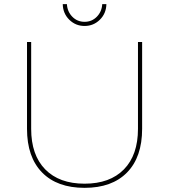

<svg xmlns="http://www.w3.org/2000/svg" viewBox="-20 -901 814 924"><path d="M387 -17Q509 -17 576.5 -86Q644 -155 644 -281V-699H664V-281Q664 -145 591.5 -71Q519 3 387 3Q255 3 182.5 -71Q110 -145 110 -281V-699H130V-281Q130 -155 197.5 -86Q265 -17 387 -17ZM387 -796Q422 -796 446 -820.5Q470 -845 472 -881H492Q491 -836 460.5 -806Q430 -776 387 -776Q344 -776 313.5 -806Q283 -836 282 -881H302Q304 -845 328 -820.5Q352 -796 387 -796Z"/></svg>

Font: Montserrat-Arabic Thin
Style: Regular
Weight: 250
Designer: Mohamed Gaber
Foundry: Kief Type Foundry
Version: Version 5.008